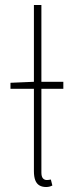

<svg xmlns="http://www.w3.org/2000/svg" viewBox="-20 -742 300 770"><path d="M22 -386V-410L116 -414H234V-386ZM165 8Q149 8 138 1.5Q127 -5 121.5 -19Q116 -33 116 -56V-722H146V-50Q146 -34 152 -27Q158 -20 168 -20Q171 -20 174.5 -20.5Q178 -21 184 -22L190 2Q184 5 178 6.5Q172 8 165 8Z"/></svg>

Font: Mada ExtraLight
Style: Regular
Weight: 250
Designer: Khaled Hosny
Version: Version 1.5